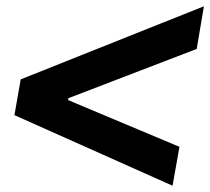

<svg xmlns="http://www.w3.org/2000/svg" viewBox="-20 -592 670 612"><path d="M607 -436 198 -279 197 -273 552 -124 530 0 26 -225 46 -339 630 -572Z"/></svg>

Font: Chakra Petch
Style: Bold Italic
Weight: 700
Italic angle: -10°
Designer: Katatrad Aksorn Co.,Ltd.
Foundry: Cadson Demak Co.,Ltd.
Version: Version 1.000; ttfautohint (v1.6)